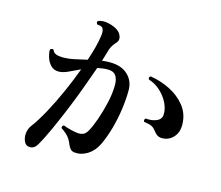

<svg xmlns="http://www.w3.org/2000/svg" viewBox="-107 -899 1214 1053"><g transform="rotate(15 500.0 -372.5)"><path d="M110 -11Q101 -33 104 -57Q107 -81 120 -99Q151 -140 184.5 -201.5Q218 -263 249.5 -333.5Q281 -404 306 -472Q272 -456 242.5 -442Q213 -428 188 -428Q162 -428 145 -445Q128 -462 120 -486Q112 -510 112 -532Q116 -537 122 -538.5Q128 -540 132 -536Q138 -520 153.5 -514.5Q169 -509 190 -509Q223 -509 257.5 -516.5Q292 -524 327 -532Q357 -621 364 -676Q367 -695 365 -706Q363 -717 358 -723Q353 -728 344 -730Q335 -732 328 -732Q323 -737 322.5 -742.5Q322 -748 326 -752Q352 -762 384 -755Q416 -748 437 -734Q457 -720 463 -699.5Q469 -679 456 -665Q445 -653 437 -641Q429 -629 424 -614Q420 -600 415 -583Q410 -566 404 -547Q425 -550 448 -550Q514 -550 550.5 -515.5Q587 -481 587 -429Q587 -375 578.5 -316.5Q570 -258 554.5 -203.5Q539 -149 518 -105Q497 -62 461.5 -40Q426 -18 388 -22Q373 -24 365 -32.5Q357 -41 350 -57Q342 -79 328 -96.5Q314 -114 285 -133Q284 -139 286.5 -144Q289 -149 295 -150Q312 -143 336 -137Q360 -131 379 -129Q394 -128 407.5 -133Q421 -138 433 -158Q449 -186 465.5 -233Q482 -280 494 -332Q506 -384 507 -427Q509 -466 495 -487.5Q481 -509 449 -509Q433 -509 418 -507Q403 -505 389 -502Q368 -442 342.5 -373Q317 -304 289 -236.5Q261 -169 234.5 -111Q208 -53 186 -15Q170 13 145 13Q120 13 110 -11ZM836 -222Q818 -221 806 -228Q794 -235 782 -251Q772 -265 758.5 -272Q745 -279 714 -283Q710 -288 711.5 -294Q713 -300 718 -303Q751 -299 778.5 -310.5Q806 -322 807 -349Q809 -380 792.5 -414Q776 -448 746 -475.5Q716 -503 679 -514Q672 -528 685 -533Q743 -524 796 -497.5Q849 -471 883.5 -428Q918 -385 920 -327Q922 -281 897.5 -252.5Q873 -224 836 -222Z"/></g></svg>

Font: Zen Old Mincho
Style: Bold
Weight: 700
Designer: Yoshimichi Ohira
Foundry: Positype
Version: Version 1.500